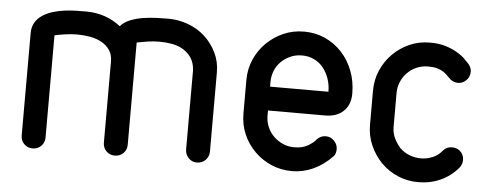

<svg xmlns="http://www.w3.org/2000/svg" viewBox="-42 -654 1907 754"><g transform="rotate(5 911.0 -277.0)"><path d="M154 -47Q154 -27 140.5 -13.5Q127 0 107 0Q87 0 73.5 -13.5Q60 -27 60 -47V-450Q60 -475 70.5 -492.5Q81 -510 98.5 -521.5Q116 -533 138.5 -540Q161 -547 184 -550Q207 -553 230 -553.5Q253 -554 270 -554Q308 -554 342.5 -542.5Q377 -531 406 -508Q421 -525 445 -534.5Q469 -544 495 -548Q521 -552 547 -553Q573 -554 593 -554Q634 -554 672 -540Q710 -526 738.5 -500Q767 -474 784.5 -438.5Q802 -403 802 -361V-49Q802 -29 788.5 -15Q775 -1 754 -1Q735 -1 721.5 -15Q708 -29 708 -49V-361Q706 -390 693.5 -409Q681 -428 661.5 -440Q642 -452 617.5 -456.5Q593 -461 567 -461Q543 -461 520.5 -457.5Q498 -454 478 -450V-47Q478 -27 464.5 -13.5Q451 0 431 0Q411 0 397.5 -13.5Q384 -27 384 -47V-367Q384 -394 371.5 -412Q359 -430 339 -441Q319 -452 294 -456.5Q269 -461 243 -461Q219 -461 195.5 -457.5Q172 -454 154 -450Z M1015 -323H1111H1175H1212H1232H1240H1245Q1245 -351 1236.5 -375Q1228 -399 1213.5 -417Q1199 -435 1177.5 -445.5Q1156 -456 1130 -456Q1105 -456 1084.5 -447Q1064 -438 1048 -422.5Q1032 -407 1023.5 -386Q1015 -365 1015 -341ZM1215 -132Q1222 -140 1231 -144Q1240 -148 1250 -148Q1270 -148 1283.5 -133.5Q1297 -119 1297 -101Q1297 -94 1295 -86Q1293 -78 1287 -72Q1252 -36 1212 -18Q1172 0 1130 0Q1086 0 1048.5 -16Q1011 -32 982 -60.5Q953 -89 936.5 -127Q920 -165 920 -208V-341Q920 -384 936.5 -422Q953 -460 982 -488.5Q1011 -517 1048.5 -533.5Q1086 -550 1130 -550Q1174 -550 1212 -533Q1250 -516 1278.5 -485.5Q1307 -455 1323 -413.5Q1339 -372 1339 -324Q1339 -280 1312.5 -254.5Q1286 -229 1240 -229H1015V-208Q1015 -185 1024 -164Q1033 -143 1049 -127.5Q1065 -112 1085.5 -103Q1106 -94 1130 -94Q1163 -94 1184.5 -107Q1206 -120 1215 -132Z M1713 -132Q1727 -148 1748 -148Q1765 -148 1778 -138Q1795 -124 1795 -102Q1795 -84 1783 -70Q1754 -36 1714 -18Q1674 0 1627 0Q1584 0 1546.5 -16Q1509 -32 1480 -61Q1452 -90 1435.5 -127.5Q1419 -165 1419 -208V-342Q1419 -386 1435.5 -423.5Q1452 -461 1480 -489Q1508 -517 1545 -533.5Q1582 -550 1625 -550H1627Q1662 -550 1687.5 -542Q1713 -534 1732 -523Q1751 -512 1763.5 -500Q1776 -488 1783 -480Q1795 -466 1795 -449Q1795 -440 1791 -430.5Q1787 -421 1779 -414Q1766 -402 1748 -402Q1739 -402 1729.5 -406Q1720 -410 1713 -418L1701 -430Q1695 -436 1685.5 -442Q1676 -448 1662 -452Q1648 -456 1627 -456Q1604 -456 1583 -447.5Q1562 -439 1546 -423Q1530 -407 1521 -386Q1512 -365 1512 -342V-208Q1512 -184 1521.5 -164Q1531 -144 1546 -127Q1562 -111 1584 -102.5Q1606 -94 1629 -94Q1652 -94 1674.5 -103Q1697 -112 1713 -132Z"/></g></svg>

Font: VDS
Style: Regular
Weight: 400
Designer: artmaker
Foundry: artmaker
Version: Version 1.000 2009 initial release